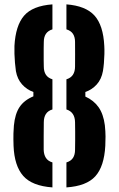

<svg xmlns="http://www.w3.org/2000/svg" viewBox="-20 -828 530 857"><path d="M40.5 -177Q40 -193 39.8 -205.8Q39.5 -218.5 40 -232.5Q40.5 -246.5 42 -267.5Q47 -320 67.5 -350.5Q88 -381 129 -398V-417.5Q100 -427.5 78.8 -451Q57.5 -474.5 51 -510.5Q48.5 -528 46.8 -548Q45 -568 44.5 -587.5Q44 -607 44.5 -623Q49.5 -714 87.5 -758Q125.5 -802 214 -808.5V-697Q194.5 -691 185 -677Q175.5 -663 175.5 -640.5Q175 -625.5 175 -612Q175 -598.5 175 -585.5Q175 -572.5 175 -559Q175 -545.5 175.5 -531Q175.5 -508.5 185 -494.2Q194.5 -480 214 -474V-339.5Q194 -333.5 184.8 -319Q175.5 -304.5 175.5 -282Q175 -251 175 -220.8Q175 -190.5 175 -160Q175.5 -138 184.8 -123.5Q194 -109 214 -103V8.5Q123 2 83.5 -43Q44 -88 40.5 -177ZM276.5 8.5V-103Q296.5 -109 305.8 -123.2Q315 -137.5 315 -159.5Q315.5 -181 315.5 -201Q315.5 -221 315.5 -241Q315.5 -261 315 -282Q314.5 -327.5 276.5 -339.5V-474Q315 -485.5 315 -531.5Q315 -558.5 315.2 -586.2Q315.5 -614 315 -640.5Q315 -662.5 305.8 -676.8Q296.5 -691 276.5 -697V-808.5Q362.5 -802 401.8 -758.5Q441 -715 445.5 -623Q446.5 -607.5 446 -587Q445.5 -566.5 443.8 -546.2Q442 -526 439.5 -511Q433 -474.5 411.8 -451Q390.5 -427.5 361 -417.5V-397Q398.5 -380 420 -349.5Q441.5 -319 448 -269Q451 -240 451 -218.8Q451 -197.5 450 -177Q445 -85 405.5 -41.2Q366 2.5 276.5 8.5Z"/></svg>

Font: Big Shoulders Stencil Text Thin ExtraBold
Style: Regular
Weight: 800
Version: Version 2.001